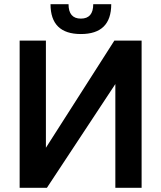

<svg xmlns="http://www.w3.org/2000/svg" viewBox="-20 -891 765 911"><path d="M219.7 -871.1H305.2Q305.2 -802.7 363.8 -802.7Q422.4 -802.7 422.4 -871.1H507.8Q507.8 -729.5 363.8 -729.5Q219.7 -729.5 219.7 -871.1ZM527.3 0V-492.2L202.6 0H73.2V-698.2H197.8V-189.9L522.5 -698.2H651.9V0Z"/></svg>

Font: Voltera
Style: Bold
Weight: 700
Designer: Bernd Montag
Version: Version 1.301